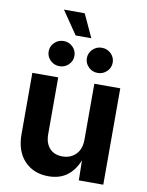

<svg xmlns="http://www.w3.org/2000/svg" viewBox="-99 -994 822 1071"><g transform="rotate(10 311.5 -458.5)"><path d="M250.5 6.8Q165.5 6.8 114 -47.9Q62.5 -102.5 62.5 -198.7V-545.9H209V-224.1Q209 -173.3 235.4 -144.5Q261.7 -115.7 307.6 -115.7Q354.5 -115.7 384 -145.8Q413.6 -175.8 413.6 -230V-545.9H560.5V0H421.9L419.9 -113.3Q397 -55.2 354.7 -24.2Q312.5 6.8 250.5 6.8ZM204.6 -608.4Q174.3 -608.4 152.8 -629.4Q131.3 -650.4 131.3 -679.7Q131.3 -709 152.8 -730Q174.3 -751 204.6 -751Q234.9 -751 256.1 -730Q277.3 -709 277.3 -679.7Q277.3 -650.4 256.1 -629.4Q234.9 -608.4 204.6 -608.4ZM420.9 -608.4Q390.6 -608.4 369.1 -629.4Q347.7 -650.4 347.7 -679.7Q347.7 -709 369.1 -730Q390.6 -751 420.9 -751Q451.2 -751 472.7 -730Q494.1 -709 494.1 -679.7Q494.1 -650.4 472.7 -629.4Q451.2 -608.4 420.9 -608.4ZM264.2 -793 174.8 -923.8H292.5L353 -793Z"/></g></svg>

Font: Inter-Bold
Style: Bold
Weight: 700
Designer: Rasmus Andersson
Foundry: rsms
Version: Version 4.000;git-a52131595